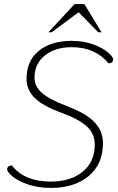

<svg xmlns="http://www.w3.org/2000/svg" viewBox="-20 -910 576 940"><path d="M15 -81Q15 -90 21.5 -95Q28 -100 38 -100Q100 -21 228 -21Q326 -21 385 -69.5Q444 -118 444 -202Q444 -255 404.5 -291.5Q365 -328 273 -361Q187 -393 148.5 -432Q110 -471 110 -524Q110 -613 170.5 -661.5Q231 -710 330 -710Q389 -710 435.5 -693Q482 -676 508 -654Q534 -632 534 -619Q534 -610 527.5 -605Q521 -600 511 -600Q481 -638 435.5 -658.5Q390 -679 331 -679Q251 -679 200 -638.5Q149 -598 149 -530Q149 -487 185 -455.5Q221 -424 304 -392Q400 -356 442 -312.5Q484 -269 484 -209Q484 -106 414 -48Q344 10 230 10Q166 10 117 -7Q68 -24 41.5 -46Q15 -68 15 -81ZM345 -890H393L477 -752H461L365 -850L233 -752H217Z"/></svg>

Font: Thasadith
Style: Italic
Weight: 400
Italic angle: -9°
Designer: Cadson Demak Co.,Ltd.
Foundry: Cadson Demak Co.,Ltd.
Version: Version 1.000; ttfautohint (v1.6)